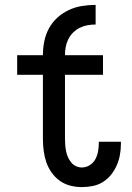

<svg xmlns="http://www.w3.org/2000/svg" viewBox="-20 -755 540 783"><path d="M314 8Q290 8 266.5 2Q243 -4 223.5 -18Q204 -32 190 -52Q176 -72 168.5 -94.5Q161 -117 158 -141Q155 -165 155 -189V-450H50V-530H155Q155 -558 160.5 -586Q166 -614 179.5 -639Q193 -664 214 -683Q235 -702 260.5 -714Q286 -726 314 -730.5Q342 -735 370 -735V-655Q353 -655 336.5 -652Q320 -649 305 -641.5Q290 -634 278 -622Q266 -610 258.5 -595Q251 -580 248 -563.5Q245 -547 245 -530H400V-450H245V-189Q245 -177 246 -164Q247 -151 249.5 -138.5Q252 -126 257 -114.5Q262 -103 270 -93Q278 -83 289.5 -77.5Q301 -72 314 -72Q331 -72 346 -81.5Q361 -91 369 -106Q377 -121 380 -138Q383 -155 383 -172Q383 -173 383 -174.5Q383 -176 383 -177H473Q473 -175 473 -172.5Q473 -170 473 -167Q473 -145 469 -123Q465 -101 456 -80.5Q447 -60 433 -42.5Q419 -25 400 -13Q381 -1 358.5 3.5Q336 8 314 8Z"/></svg>

Font: Iosevka Slab Medium
Style: Regular
Weight: 500
Monospace: yes
Designer: Belleve Invis
Foundry: Belleve Invis
Version: Version 11.1.1; ttfautohint (v1.8.3)